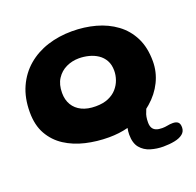

<svg xmlns="http://www.w3.org/2000/svg" viewBox="-119 -635 936 918"><g transform="rotate(-20 349.0 -176.0)"><path d="M332 28Q271 28 214.2 14.8Q157.5 1.5 113 -27.2Q68.5 -56 42.5 -102Q16.5 -148 16.5 -214Q16.5 -286.5 41.5 -341.8Q66.5 -397 110.5 -434.5Q154.5 -472 212.8 -490.8Q271 -509.5 337.5 -509.5Q400.5 -509.5 457.2 -494Q514 -478.5 558.2 -446Q602.5 -413.5 627.8 -363Q653 -312.5 653 -242.5Q653 -188 629 -139Q605 -90 561.5 -52.5Q553.5 -45.5 545.5 -39.5Q543 -32 540 -25Q531 -6 531 25Q531 42 537 52.8Q543 63.5 555.2 68.5Q567.5 73.5 586 73.5Q600 73.5 613.2 70.8Q626.5 68 641 68Q657.5 68 666.8 75.5Q676 83 676 102Q676 123 660.5 135.5Q645 148 618.8 153.2Q592.5 158.5 561 158.5Q528 158.5 497 149.2Q466 140 446.2 116.2Q426.5 92.5 426.5 49Q426.5 33.5 430 16Q384 28 332 28ZM323.5 -133Q361 -133 387.8 -144.5Q414.5 -156 431.2 -175.2Q448 -194.5 456 -217.5Q464 -240.5 464 -263.5Q464 -294 452 -315.5Q440 -337 419.8 -350.5Q399.5 -364 374.8 -370.2Q350 -376.5 324.5 -376.5Q290 -376.5 260 -362.2Q230 -348 211.5 -319.5Q193 -291 193 -248Q193 -212.5 208.5 -186.8Q224 -161 253 -147Q282 -133 323.5 -133Z"/></g></svg>

Font: Gluten Thin SemiBold
Style: Regular
Weight: 600
Version: Version 1.300